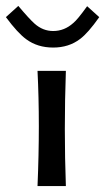

<svg xmlns="http://www.w3.org/2000/svg" viewBox="-86 -629 356 650"><path d="M137 1H41Q50 -210 41 -389H137Q130 -191 137 1ZM209 -608 250 -571Q212 -517 185 -497Q147 -468 94 -468Q41 -468 3 -496Q-26 -517 -66 -571L-24 -609Q13 -565 31 -549Q59 -524 94 -524Q132 -524 162 -551Q176 -562 209 -608Z"/></svg>

Font: GFS Neohellenic Rg
Style: Bold
Weight: 700
Designer: Designed by Takis Katsoulidis and George D. Matthiopoulos.
Foundry: Designed by Takis Katsoulidis and George D. Matthiopoulos.
Version: Version 1.0